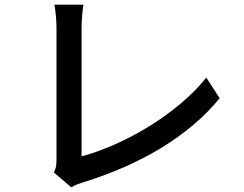

<svg xmlns="http://www.w3.org/2000/svg" viewBox="-20 -771 1040 819"><path d="M210 -35 284 28C303 16 322 11 334 7C577 -68 784 -189 917 -352L860 -440C734 -282 507 -152 328 -104V-651C328 -684 331 -720 336 -751H212C217 -728 221 -682 221 -650V-91C221 -70 220 -55 210 -35Z"/></svg>

Font: Source Han Sans JP Medium
Style: Regular
Weight: 500
Designer: Ryoko NISHIZUKA 西塚涼子 (kana, bopomofo & ideographs); Paul D. Hunt (Latin, Greek & Cyrillic); Sandoll Communications 산돌커뮤니
Foundry: Adobe
Version: Version 2.002;hotconv 1.0.116;makeotfexe 2.5.65601